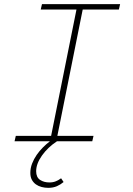

<svg xmlns="http://www.w3.org/2000/svg" viewBox="-20 -680 640 924"><path d="M212 224Q196 224 180.5 220Q165 216 153 207.5Q141 199 133.5 185.5Q126 172 126 152Q126 129 134.5 107Q143 85 156.5 65.5Q170 46 186.5 29.5Q203 13 220 0H50L56 -26H226L348 -634H176L182 -660H558L552 -634H378L256 -26H430L424 0H254Q210 29 182 68.5Q154 108 154 144Q154 173 172.5 185.5Q191 198 218 198Q235 198 248.5 192.5Q262 187 274 178L286 196Q272 208 254 216Q236 224 212 224Z"/></svg>

Font: Source Code Pro ExtraLight
Style: Italic
Weight: 200
Italic angle: -11°
Monospace: yes
Designer: Paul D. Hunt, Teo Tuominen
Foundry: Adobe Systems Incorporated
Version: Version 1.050;PS 1.000;hotconv 16.6.51;makeotf.lib2.5.65220